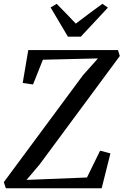

<svg xmlns="http://www.w3.org/2000/svg" viewBox="-30 -1012 664 1032"><path d="M1.5 0 -9.5 -33 415.5 -607 496.5 -698 200.5 -691 147.5 -558 92 -566 122 -743H604L614 -711L182.5 -127.5L112.5 -45L437.5 -58L508 -202L563.5 -187.5L516.5 0ZM335 -815 242 -972 274.5 -991.5Q300.5 -965 326.5 -938.5Q352.5 -912 377.5 -885Q412 -912 447.8 -938.2Q483.5 -964.5 520.5 -991.5L550 -971L404.5 -815Z"/></svg>

Font: Merriweather 48pt
Style: Italic
Weight: 400
Italic angle: -7.8°
Version: Version 2.101